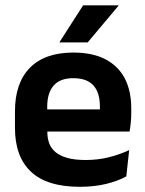

<svg xmlns="http://www.w3.org/2000/svg" viewBox="-20 -706 559 738"><path d="M286.5 12Q160.5 12 99 -46Q37.5 -104 37.5 -214V-278Q37.5 -387 95 -445.5Q152.5 -504 262 -504Q336 -504 385.5 -478Q435 -452 459.8 -404.2Q484.5 -356.5 484.5 -290V-272.5Q484.5 -254.5 482.8 -235.8Q481 -217 478 -200.5H362Q363.5 -228 363.8 -252.8Q364 -277.5 364 -297.5Q364 -332 353 -356.2Q342 -380.5 319.5 -393Q297 -405.5 262 -405.5Q210.5 -405.5 186 -377Q161.5 -348.5 161.5 -296V-250.5L162 -236V-197.5Q162 -174.5 169.2 -155Q176.5 -135.5 193.5 -121.2Q210.5 -107 238.8 -99Q267 -91 309.5 -91Q355.5 -91 397.2 -101.2Q439 -111.5 476.5 -129L465.5 -28Q432 -9.5 386.8 1.2Q341.5 12 286.5 12ZM105.5 -200.5V-285.5H452V-200.5ZM299.5 -685.5H435.5V-684L317 -543H209V-544.5Z"/></svg>

Font: Anek Odia Medium SemiBold
Style: Regular
Weight: 600
Version: Version 1.003